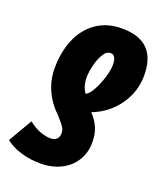

<svg xmlns="http://www.w3.org/2000/svg" viewBox="-206 -658 820 966"><g transform="rotate(20 204.5 -174.5)"><path d="M465 -380Q465 -291 413.5 -219Q362 -147 278 -115Q307 -84 321 -51Q335 -18 335 26Q335 82 308 125Q281 168 233.5 191.5Q186 215 125 215Q67 215 18 199.5Q-31 184 -63 158L11 31Q44 57 74.5 68Q105 79 129 79Q150 79 162 67.5Q174 56 174 35Q174 17 162 0Q150 -17 124 -45Q104 -65 96 -75Q29 -158 29 -260Q29 -347 58 -416Q87 -485 144 -524.5Q201 -564 281 -564Q465 -564 465 -380ZM196 -272Q196 -224 220 -192Q239 -202 257 -235.5Q275 -269 287 -309Q299 -349 299 -376Q299 -400 291.5 -414Q284 -428 269 -428Q246 -428 229.5 -400Q213 -372 204.5 -334.5Q196 -297 196 -272Z"/></g></svg>

Font: Noto Sans UI CondBlack
Style: Italic
Weight: 900
Width: 3
Italic angle: -12°
Designer: Monotype Design Team
Foundry: Monotype Imaging Inc.
Version: Version 1.001